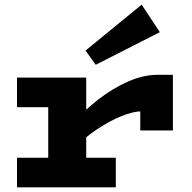

<svg xmlns="http://www.w3.org/2000/svg" viewBox="-20 -804 822 824"><path d="M282 -152V-263Q337 -327 401 -376.5Q465 -426 530.5 -454.5Q596 -483 657 -483H722V-244H582V-326Q550 -325 501 -305.5Q452 -286 395.5 -248.5Q339 -211 282 -152ZM53 0V-127H477V0ZM187 -44V-471H350V-44ZM53 -344V-471H339V-344ZM391 -526 347 -587 588 -784 666 -666Z"/></svg>

Font: BioRhyme SemiExpanded ExtraBold
Style: Regular
Weight: 800
Width: 6
Designer: Aoife Mooney
Foundry: Aoife Mooney Type
Version: Version 1.600;gftools[0.9.33]